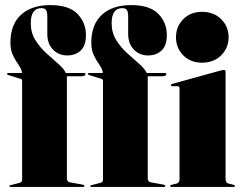

<svg xmlns="http://www.w3.org/2000/svg" viewBox="-20 -735 952 755"><path d="M243 -33Q243 -20.5 255 -18L305 -9Q312 -7.5 312 -4Q312 0 307 0H21Q17 0 17 -3Q17 -6 22 -7L57 -16Q67 -19 67 -28V-416Q67 -423.5 61 -425L12 -440Q8 -441.5 8 -444Q8 -448 13 -448H66.5Q65 -463 53.8 -478.8Q42.5 -494.5 31.8 -515.8Q21 -537 21 -567Q21 -638.5 62.5 -676.8Q104 -715 178 -715Q251 -715 284.5 -680.5Q318 -646 318 -597Q318 -556 297.5 -536.5Q277 -517 244 -517Q210.5 -517 188.2 -540.2Q166 -563.5 166 -601V-671Q166 -688.5 160.8 -695.8Q155.5 -703 143 -703Q101 -703 101 -644Q101 -606.5 119 -577.5Q137 -548.5 162.2 -525.8Q187.5 -503 209.2 -484Q231 -465 239 -448H309Q316 -448 316 -444Q316 -435 299 -435H243ZM561 -33Q561 -20.5 573 -18L623 -9Q630 -7.5 630 -4Q630 0 625 0H339Q335 0 335 -3Q335 -6 340 -7L375 -16Q385 -19 385 -28V-416Q385 -423.5 379 -425L330 -440Q326 -441.5 326 -444Q326 -448 331 -448H384.5Q383 -463 371.8 -478.8Q360.5 -494.5 349.8 -515.8Q339 -537 339 -567Q339 -638.5 380.5 -676.8Q422 -715 496 -715Q569 -715 602.5 -680.5Q636 -646 636 -597Q636 -556 615.5 -536.5Q595 -517 562 -517Q528.5 -517 506.2 -540.2Q484 -563.5 484 -601V-671Q484 -688.5 478.8 -695.8Q473.5 -703 461 -703Q419 -703 419 -644Q419 -606.5 437 -577.5Q455 -548.5 480.2 -525.8Q505.5 -503 527.2 -484Q549 -465 557 -448H627Q634 -448 634 -444Q634 -435 617 -435H561ZM774.5 -488.5Q729 -488.5 700.5 -517.5Q672 -546.5 672 -588.5Q672 -630.5 700.5 -659.5Q729 -688.5 774.5 -688.5Q820.5 -688.5 849.8 -659.5Q879 -630.5 879 -588.5Q879 -546.5 849.8 -517.5Q820.5 -488.5 774.5 -488.5ZM867 -453V-32Q867 -15.5 879 -13L898 -8.5Q904 -7 904 -4Q904 0 899 0H654Q649 0 649 -4Q649 -7 655 -8.5L674 -13Q686 -15.5 686 -32V-388Q686 -396 677.5 -396H658Q652 -396 652 -400.5Q652 -403.5 657 -405L846.5 -457.5Q856.5 -460 860 -460Q867 -460 867 -453Z"/></svg>

Font: Fraunces 144pt Black
Style: Regular
Weight: 900
Version: Version 1.000;[0bf87f6ff]